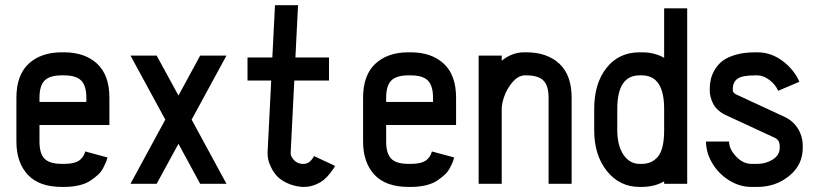

<svg xmlns="http://www.w3.org/2000/svg" viewBox="-20 -716 3191 748"><path d="M316.4 -318.8V-335.4Q316.4 -381.8 296.4 -402.1Q276.4 -422.4 229.5 -422.4H220.7Q173.8 -422.4 153.8 -402.3Q133.8 -382.3 133.8 -335.4V-318.8ZM133.8 -229V-164.6Q133.8 -117.7 153.6 -97.7Q173.3 -77.6 220.7 -77.6H229.5Q252.4 -77.6 268.6 -82Q284.7 -86.4 293.2 -94.5Q301.8 -102.5 305.4 -109.4Q309.1 -116.2 312 -126L398.9 -102.5Q396.5 -93.3 393.3 -85.2Q390.1 -77.1 382.3 -62Q374.5 -46.9 362.1 -35.4Q349.6 -23.9 332.3 -12.2Q314.9 -0.5 288.3 5.9Q261.7 12.2 229.5 12.2H220.7Q132.3 12.2 88.1 -35.4Q43.9 -83 43.9 -164.6V-335.4Q43.9 -423.3 91.8 -467.8Q139.6 -512.2 220.7 -512.2H229.5Q310.5 -512.2 358.4 -467.8Q406.2 -423.3 406.2 -335.4V-229Z M488.3 0 624 -250 488.3 -499.5H590.3L675.3 -343.8L759.8 -499.5H862.3L726.6 -250L862.3 0H759.8L675.3 -155.8L590.3 0Z M1285.2 -69.8Q1283.7 -66.4 1280.5 -61Q1277.3 -55.7 1266.4 -41.5Q1255.4 -27.3 1242.7 -16.4Q1230 -5.4 1208.7 3.4Q1187.5 12.2 1164.1 12.2H1155.3Q1122.6 8.8 1097.2 -3.4Q1071.8 -15.6 1058.3 -30.8Q1044.9 -45.9 1036.1 -64.2Q1027.3 -82.5 1024.9 -95.2Q1022.5 -107.9 1022.5 -118.2V-123.5L1036.6 -402.3H944.3V-492.2H1041L1051.3 -695.8H1141.1L1130.9 -492.2H1261.7V-402.3H1126.5L1112.3 -118.2Q1112.3 -107.4 1124 -93.8Q1135.7 -80.1 1155.3 -77.6H1164.1Q1186.5 -77.6 1203.6 -107.9Z M1667 -318.8V-335.4Q1667 -381.8 1647 -402.1Q1627 -422.4 1580.1 -422.4H1571.3Q1524.4 -422.4 1504.4 -402.3Q1484.4 -382.3 1484.4 -335.4V-318.8ZM1484.4 -229V-164.6Q1484.4 -117.7 1504.2 -97.7Q1523.9 -77.6 1571.3 -77.6H1580.1Q1603 -77.6 1619.1 -82Q1635.3 -86.4 1643.8 -94.5Q1652.3 -102.5 1656 -109.4Q1659.7 -116.2 1662.6 -126L1749.5 -102.5Q1747.1 -93.3 1743.9 -85.2Q1740.7 -77.1 1732.9 -62Q1725.1 -46.9 1712.6 -35.4Q1700.2 -23.9 1682.9 -12.2Q1665.5 -0.5 1638.9 5.9Q1612.3 12.2 1580.1 12.2H1571.3Q1482.9 12.2 1438.7 -35.4Q1394.5 -83 1394.5 -164.6V-335.4Q1394.5 -423.3 1442.4 -467.8Q1490.2 -512.2 1571.3 -512.2H1580.1Q1661.1 -512.2 1709 -467.8Q1756.8 -423.3 1756.8 -335.4V-229Z M1934.6 0H1844.7V-499.5H1934.6V-479.5Q1975.1 -512.2 2021.5 -512.2H2030.3Q2111.3 -512.2 2159.2 -467.8Q2207 -423.3 2207 -335.4V0H2117.2V-335.4Q2117.2 -381.8 2097.2 -402.1Q2077.1 -422.4 2030.3 -422.4H2021.5Q1996.6 -419.9 1975.8 -395Q1955.1 -370.1 1944.8 -341.3Q1934.6 -312.5 1934.6 -291.5Z M2471.7 -512.2H2480.5Q2530.3 -512.2 2567.4 -490.7V-683.6H2657.2V-291.5V-208.5V0H2567.4V-9.3Q2528.8 12.2 2480.5 12.2H2471.7Q2394 12.2 2344.5 -49.6Q2294.9 -111.3 2294.9 -208.5V-291.5Q2294.9 -391.1 2343 -451.7Q2391.1 -512.2 2471.7 -512.2ZM2384.8 -291.5V-208.5Q2384.8 -149.4 2408.7 -113.5Q2432.6 -77.6 2471.7 -77.6H2480.5Q2520.5 -77.6 2543.9 -106.7Q2567.4 -135.7 2567.4 -208.5V-291.5Q2567.4 -422.4 2480.5 -422.4H2471.7Q2384.8 -422.4 2384.8 -291.5Z M2820.3 -164.6Q2820.3 -135.3 2847.7 -106.4Q2875 -77.6 2907.2 -77.6H2930.7Q2963.9 -77.6 2990.7 -94.7Q3017.6 -111.8 3017.6 -140.1V-147Q3017.6 -170.4 2998.5 -179.2L2815.9 -263.7Q2795.4 -272 2780.5 -284.7Q2765.6 -297.4 2758.5 -311.5Q2751.5 -325.7 2748.3 -338.4Q2745.1 -351.1 2745.1 -363.8V-369.6Q2745.1 -388.7 2749 -406.5Q2752.9 -424.3 2764.6 -444.3Q2776.4 -464.4 2794.9 -478.8Q2813.5 -493.2 2846.2 -502.7Q2878.9 -512.2 2921.9 -512.2H2930.7Q2983.9 -512.2 3028.8 -478.5Q3073.7 -444.8 3094.2 -397.5L3011.7 -362.3Q3001 -386.7 2977.5 -404.5Q2954.1 -422.4 2930.7 -422.4H2921.9Q2871.1 -422.4 2853 -409.2Q2835 -396 2835 -369.6V-363.8Q2835 -353 2852.1 -346.2L3036.6 -260.7Q3069.8 -245.1 3088.6 -214.8Q3107.4 -184.6 3107.4 -147V-140.1Q3107.4 -73.7 3054.7 -30.8Q3002 12.2 2930.7 12.2H2907.2Q2861.3 12.2 2820.1 -13.7Q2778.8 -39.6 2754.6 -80.6Q2730.5 -121.6 2730.5 -164.6Z"/></svg>

Font: Anka/Coder Narrow
Style: Bold
Weight: 700
Width: 3
Monospace: yes
Version: Version 001.100